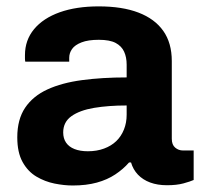

<svg xmlns="http://www.w3.org/2000/svg" viewBox="-20 -558 620 590"><path d="M203.5 12Q177.3 12 147.7 6.1Q118 0.1 91.8 -15.4Q65.6 -31 49.4 -60.2Q33.1 -89.5 33.1 -136Q33.1 -191.1 57.2 -226.9Q81.3 -262.7 125.6 -283.1Q169.9 -303.5 231.9 -311.8Q293.9 -320.1 369.2 -320.1V-359.4Q369.2 -382.2 361.4 -399.2Q353.7 -416.2 335.5 -426Q317.3 -435.7 283.6 -435.7Q250.9 -435.7 230.6 -427.8Q210.2 -419.9 201.5 -407.5Q192.7 -395.2 192.7 -380.3V-368.5H57.7Q56.7 -373.3 56.7 -377.8Q56.7 -382.4 56.7 -388.7Q56.7 -434.6 84.7 -468.4Q112.7 -502.1 163.6 -520.3Q214.6 -538.4 283.4 -538.4Q355.7 -538.4 405.5 -519.3Q455.4 -500.2 481.7 -463.1Q507.9 -426 507.9 -370.3V-131.5Q507.9 -113.1 518.3 -104.4Q528.6 -95.6 542.3 -95.6H575.1V-4.9Q564.7 -0.2 543.9 5.5Q523 11.2 493 11.2Q464 11.2 441.4 2.8Q418.9 -5.6 403.9 -21.3Q388.9 -37.1 382.7 -58.7H376.5Q358.6 -38.1 334.2 -22Q309.9 -5.8 277.6 3.1Q245.3 12 203.5 12ZM250 -93.2Q277.7 -93.2 299.8 -101.5Q322 -109.7 337.2 -124.3Q352.4 -138.9 360.8 -159.8Q369.2 -180.7 369.2 -205.3V-233.9Q313.3 -233.9 269 -226.5Q224.7 -219 199.4 -200.9Q174.2 -182.8 174.2 -151Q174.2 -132.6 183 -119.7Q191.9 -106.7 208.9 -100Q226 -93.2 250 -93.2Z"/></svg>

Font: Archivo SemiBold
Style: Regular
Weight: 600
Designer: Hector Gatti
Foundry: Omnibus-Type
Version: Version 2.001